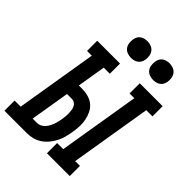

<svg xmlns="http://www.w3.org/2000/svg" viewBox="-308 -1093 1226 1226"><g transform="rotate(45 305.0 -480.0)"><path d="M342 0V-92H397L488 -643H445V-735H652V-643H596L505 -92H548V0ZM-42 0V-92H13L104 -643H61V-735H267V-643H212L180 -450H209Q238 -450 265.5 -442.5Q293 -435 313.5 -418Q334 -401 346 -376.5Q358 -352 363.5 -324Q369 -296 367.5 -267Q366 -238 361 -209Q357 -184 350 -158.5Q343 -133 331 -109.5Q319 -86 301 -64.5Q283 -43 260.5 -28Q238 -13 212 -6.5Q186 0 161 0ZM121 -92H161Q175 -92 188.5 -98.5Q202 -105 212.5 -116.5Q223 -128 230 -141Q237 -154 242 -167.5Q247 -181 250 -195Q253 -209 256 -223Q258 -237 259.5 -251Q261 -265 260.5 -279Q260 -293 258 -306Q256 -319 250.5 -331Q245 -343 234 -350.5Q223 -358 209 -358H165ZM490 -810Q472 -810 455.5 -816.5Q439 -823 429 -836.5Q419 -850 416.5 -867.5Q414 -885 417 -903Q419 -916 425 -927.5Q431 -939 442 -946.5Q453 -954 465.5 -957Q478 -960 490 -960Q508 -960 524.5 -953.5Q541 -947 551 -933.5Q561 -920 564 -902.5Q567 -885 564 -867Q562 -854 555.5 -842.5Q549 -831 538.5 -823.5Q528 -816 515.5 -813Q503 -810 490 -810ZM290 -810Q272 -810 255.5 -816.5Q239 -823 229 -836.5Q219 -850 216.5 -867.5Q214 -885 217 -903Q219 -916 225 -927.5Q231 -939 242 -946.5Q253 -954 265.5 -957Q278 -960 290 -960Q308 -960 324.5 -953.5Q341 -947 351 -933.5Q361 -920 364 -902.5Q367 -885 364 -867Q362 -854 355.5 -842.5Q349 -831 338.5 -823.5Q328 -816 315.5 -813Q303 -810 290 -810Z"/></g></svg>

Font: Iosevka Curly Slab SmBdExObl
Style: Regular
Weight: 600
Width: 7
Italic angle: -9°
Monospace: yes
Designer: Belleve Invis
Foundry: Belleve Invis
Version: Version 11.1.0; ttfautohint (v1.8.3)